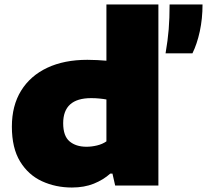

<svg xmlns="http://www.w3.org/2000/svg" viewBox="-20 -828 924 857"><path d="M301 9Q228.5 9 167.5 -19Q106.5 -47 69.8 -107Q33 -167 33 -263Q33 -356.5 74.2 -423.2Q115.5 -490 191 -525.5Q266.5 -561 370 -561Q392.5 -561 414.5 -559.8Q436.5 -558.5 455 -557V-808H687V0H494L482 -53H472Q441.5 -25.5 398.8 -8.2Q356 9 301 9ZM366 -173Q389.5 -173 413.2 -178.8Q437 -184.5 455 -197V-384Q441.5 -386.5 424 -388.2Q406.5 -390 387 -390Q262 -390 262 -278Q262 -221 290.5 -197Q319 -173 366 -173ZM719 -590Q729 -648 733 -697.2Q737 -746.5 737 -808H884Q884 -744.5 871.8 -688Q859.5 -631.5 839 -590Z"/></svg>

Font: Encode Sans Expanded Expanded Black
Style: Regular
Weight: 900
Width: 7
Designer: Multiple Designers
Foundry: Impallari Type
Version: Version 3.000; ttfautohint (v1.8.3) -l 8 -r 50 -G 200 -x 14 